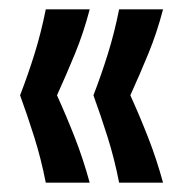

<svg xmlns="http://www.w3.org/2000/svg" viewBox="-20 -470 394 411"><path d="M78 -79Q68 -130 53.5 -176Q39 -222 23 -266Q40 -310 54 -355Q68 -400 78 -450H172Q159 -400 140.5 -355Q122 -310 102 -266Q122 -222 140 -176Q158 -130 172 -79ZM235 -79Q225 -130 210.5 -176Q196 -222 180 -266Q197 -310 211 -355Q225 -400 235 -450H329Q316 -400 297.5 -355Q279 -310 259 -266Q279 -222 297 -176Q315 -130 329 -79Z"/></svg>

Font: Bricolage Grotesque 72pt SemiCondensed
Style: Regular
Weight: 400
Width: 4
Designer: Mathieu Triay
Foundry: Atelier Triay
Version: Version 1.001;gftools[0.9.33.dev8+g029e19f]